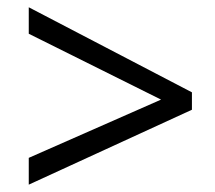

<svg xmlns="http://www.w3.org/2000/svg" viewBox="-20 -626 591 528"><path d="M422.9 -352.1 59.1 -533.2V-606L507.8 -372.1V-324.2L59.1 -118.2V-191.9Z"/></svg>

Font: Open Sans Hebrew
Style: Italic
Weight: 400
Italic angle: -12°
Foundry: Ascender Corporation, Yanek Iontef
Version: Version 2.001;PS 002.001;hotconv 1.0.70;makeotf.lib2.5.58329